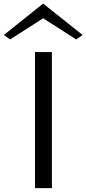

<svg xmlns="http://www.w3.org/2000/svg" viewBox="-102 -968 445 988"><path d="M78 0V-700H165V0ZM-50 -765 -82 -788 118 -948H122L323 -788L290 -765L120 -874Z"/></svg>

Font: Panamera Medium
Style: Regular
Weight: 500
Designer: Bastien Sozeau
Foundry: NBR — Bastien Sozeau
Version: Version 3.002; ttfautohint (v1.8.4.7-5d5b);gftools[0.9.33]